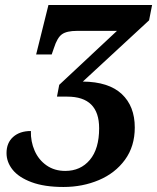

<svg xmlns="http://www.w3.org/2000/svg" viewBox="-20 -734 626 765"><path d="M6 -124Q6 -165 32.5 -188.5Q59 -212 103 -212Q102 -170 118 -133.5Q134 -97 165.5 -75Q197 -53 240 -53Q301 -53 338 -97Q375 -141 375 -223Q375 -349 248 -349H207L216 -396L446 -611H287Q246 -611 227 -597.5Q208 -584 195 -543L186 -517H124L173 -714H586L574 -653L310 -409Q413 -408 465 -359.5Q517 -311 517 -226Q517 -151 478 -97.5Q439 -44 374 -16.5Q309 11 233 11Q157 11 106 -8Q55 -27 30.5 -57.5Q6 -88 6 -124Z"/></svg>

Font: Noto Serif Narrow
Style: Bold Italic
Weight: 700
Width: 4
Italic angle: -12°
Designer: Monotype Design Team
Foundry: Monotype Imaging Inc.
Version: Version 1.001